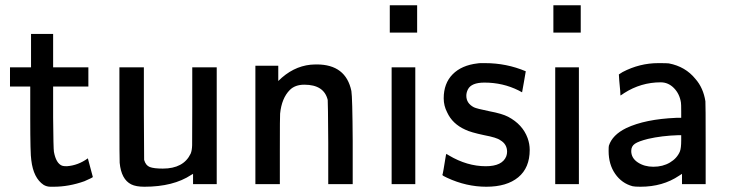

<svg xmlns="http://www.w3.org/2000/svg" viewBox="-20 -700 2777 730"><path d="M314 -98 333 -27Q333 -25 301 -11Q242 10 184 10H172Q158 10 146 3Q107 -23 99 -91Q95 -113 95 -251V-371H18V-444H98V-571H182V-444H316V-371H182V-253Q183 -134 185 -123Q193 -79 216 -70Q221 -68 234 -68Q277 -71 314 -98Z M434 -268V-444H527V-268L528 -92Q534 -71 549.5 -65Q565 -59 599 -59Q678 -59 705 -116Q710 -128 710.5 -148Q711 -168 711 -291V-444H804V0H714V-39L707 -35Q639 10 529 10Q497 10 479 1Q441 -18 435 -81Q434 -89 434 -268Z M1038 -392Q1093 -447 1161 -454Q1163 -454 1170 -454.5Q1177 -455 1181 -455H1184Q1295 -455 1316 -354Q1320 -331 1321 -164V0H1228V-157Q1227 -315 1226 -320Q1212 -378 1137 -378Q1102 -378 1082 -358Q1051 -327 1045 -268Q1044 -261 1044 -129V0H951V-450H1038Z M1462 -576V-680H1566V-576ZM1469 0V-444H1559V0Z M1662 -35Q1663 -36 1666.5 -56Q1670 -76 1673 -95.5Q1676 -115 1677 -115L1687 -109Q1756 -68 1827 -68Q1890 -68 1905 -106Q1908 -115 1908 -123Q1908 -152 1882 -167Q1869 -177 1821 -186Q1769 -197 1749 -207Q1700 -229 1680 -273Q1667 -298 1667 -326Q1667 -383 1701 -417.5Q1735 -452 1796 -459Q1801 -460 1809 -460H1824Q1906 -460 1979 -429Q1979 -428 1972 -388L1965 -349Q1959 -352 1952 -356Q1892 -386 1822 -386Q1772 -386 1759 -360Q1753 -348 1753 -336Q1753 -307 1782 -292Q1792 -287 1841 -277Q1889 -268 1912 -256Q1967 -227 1986 -175Q1994 -153 1994 -130Q1994 -62 1950.5 -26Q1907 10 1829 10Q1753 10 1680 -24Q1662 -32 1662 -35Z M2084 -576V-680H2188V-576ZM2091 0V-444H2181V0Z M2347 -426Q2412 -460 2483 -460Q2517 -460 2523 -459Q2586 -447 2624 -400Q2654 -366 2662 -315Q2663 -306 2663 -152V0H2573V-39L2562 -32Q2500 10 2415 10Q2393 10 2385 8Q2344 -3 2319 -39Q2294 -75 2294 -126Q2294 -142 2295 -146Q2308 -187 2361 -213Q2433 -247 2551 -252H2570V-277Q2570 -305 2569 -310Q2564 -343 2542.5 -365Q2521 -387 2492 -387Q2417 -387 2353 -346Q2350 -344 2346.5 -341.5Q2343 -339 2341 -338L2339 -337L2338 -355Q2336 -373 2334.5 -393Q2333 -413 2333 -417ZM2380 -126Q2380 -99 2405 -82.5Q2430 -66 2464 -66Q2500 -66 2527 -82Q2554 -98 2565 -124Q2570 -137 2570 -166V-186H2559Q2496 -184 2444 -172Q2408 -163 2394 -153.5Q2380 -144 2380 -126Z"/></svg>

Font: KaTeX_SansSerif
Style: Regular
Weight: 400
Version: Version 1.1; ttfautohint (v1.3)